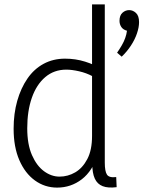

<svg xmlns="http://www.w3.org/2000/svg" viewBox="-20 -845 653 874"><path d="M534 -587 513 -605Q524 -621 534 -638Q544 -655 550 -672Q556 -689 558 -705Q540 -710 532 -722.5Q524 -735 524 -750Q524 -775 537.5 -787Q551 -799 568 -799Q585 -799 599 -786Q613 -773 613 -744Q613 -721 603.5 -693Q594 -665 576 -637.5Q558 -610 534 -587ZM457 -825V-105Q457 -65 467 -50Q477 -35 509 -39L511 7Q472 12 447.5 2.5Q423 -7 411.5 -32Q400 -57 400 -99V-146H427Q402 -67 352.5 -29Q303 9 240 9Q184 9 139 -23.5Q94 -56 68 -116Q42 -176 42 -259Q42 -328 58.5 -386Q75 -444 105 -487.5Q135 -531 178.5 -554.5Q222 -578 276 -578Q324 -578 367 -564.5Q410 -551 443 -531L401 -498Q373 -513 340 -520.5Q307 -528 282 -528Q226 -528 186 -494Q146 -460 125 -400Q104 -340 104 -261Q104 -188 125.5 -139Q147 -90 180.5 -65.5Q214 -41 251 -41Q289 -41 322.5 -60.5Q356 -80 377.5 -121Q399 -162 399 -226V-825Z"/></svg>

Font: Yaldevi Light
Style: Regular
Weight: 300
Designer: Sol Matas, Rajitha Manaperi, Kosala Senevirathne
Foundry: Mooniak
Version: Version 1.100